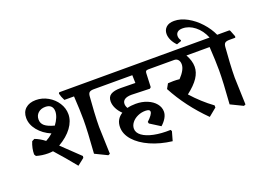

<svg xmlns="http://www.w3.org/2000/svg" viewBox="-128 -1149 2219 1610"><g transform="rotate(-20 981.5 -344.0)"><path d="M263 -163Q342 -89 420 -13L418 3L357 51Q279 -46 198 -136Q176 -133 154 -133Q101 -133 50 -148L40 -165Q40 -220 63 -275L86 -287Q130 -271 174 -237Q207 -254 237 -281Q167 -311 124.5 -363.5Q82 -416 82 -475Q82 -528 116 -558.5Q150 -589 209 -589Q265 -589 315.5 -560.5Q366 -532 396 -485Q426 -438 426 -385Q426 -324 383.5 -266Q341 -208 263 -163ZM286 -333Q307 -361 319 -390Q331 -419 331 -444Q331 -475 313.5 -491.5Q296 -508 264 -508Q224 -508 199.5 -485.5Q175 -463 175 -427Q175 -393 200.5 -371Q226 -349 286 -333ZM750 -508H698Q671 -508 659 -499Q647 -490 645 -464Q640 -408 635.5 -327.5Q631 -247 631 -195L639 47L623 54L514 1Q529 -196 529 -297Q529 -380 521 -508H435Q417 -542 410 -573L416 -583H725L731 -576L753 -520Z M897 -303Q897 -284 909 -264Q943 -273 985 -273Q1041 -273 1087 -254Q1133 -235 1159.5 -202.5Q1186 -170 1186 -131Q1186 -104 1170 -76Q1154 -48 1125 -22L1033 -80L1029 -95Q1081 -144 1081 -168Q1081 -179 1071.5 -184.5Q1062 -190 1041 -190Q1004 -190 971.5 -175Q939 -160 919.5 -135Q900 -110 900 -81Q900 -45 936.5 -18Q973 9 1038 22.5Q1103 36 1186 33L1193 46L1170 128Q1063 115 977.5 77Q892 39 843.5 -16Q795 -71 795 -133Q795 -204 855 -241Q826 -269 810.5 -300.5Q795 -332 795 -363Q795 -404 824 -422Q853 -440 911 -440L1043 -438L1041 -508H733Q715 -546 708 -573L714 -583H1240L1246 -576L1267 -520L1263 -508H1184Q1169 -508 1163 -502.5Q1157 -497 1157 -482L1152 -361L1141 -351L979 -356Q939 -356 918 -342.5Q897 -329 897 -303Z M1524 -508Q1557 -450 1557 -397Q1557 -347 1525 -298.5Q1493 -250 1424 -197Q1507 -104 1603 -34V-15L1532 43Q1372 -116 1275 -299L1299 -342Q1333 -344 1347 -344Q1375 -344 1402 -341Q1462 -404 1462 -452Q1462 -478 1449 -493Q1436 -508 1414 -508H1247Q1229 -547 1222 -573L1228 -583H1636L1642 -576L1665 -520L1661 -508Z M1960 -508H1908Q1881 -508 1869 -499Q1857 -490 1855 -464Q1850 -408 1845.5 -327.5Q1841 -247 1841 -195L1849 47L1833 54L1724 1Q1739 -196 1739 -297Q1739 -380 1731 -508H1645Q1627 -542 1620 -573L1626 -583H1758Q1730 -652 1678.5 -692.5Q1627 -733 1570 -733Q1540 -733 1525 -720Q1510 -707 1510 -686Q1510 -664 1525 -644L1522 -637L1482 -623Q1457 -648 1443 -677.5Q1429 -707 1429 -734Q1429 -770 1453.5 -793Q1478 -816 1525 -816Q1582 -816 1641.5 -783.5Q1701 -751 1750 -697Q1799 -643 1826 -583H1935L1941 -576L1963 -520Z"/></g></svg>

Font: Sahitya
Style: Bold
Weight: 700
Designer: Juan Pablo del Peral
Foundry: Juan Pablo del Peral (http://www.huertatipografica.com)
Version: Version 1.001;PS 001.000;hotconv 1.0.70;makeotf.lib2.5.58329